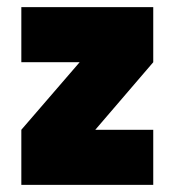

<svg xmlns="http://www.w3.org/2000/svg" viewBox="-20 -520 493 540"><path d="M40 -155 204 -345H40V-500H411V-345L248 -155H411V0H40Z"/></svg>

Font: Cairo Black
Style: Regular
Weight: 900
Designer: Mohamed Gaber, the designers of Titillium
Foundry: Kief Type Foundry
Version: Version 2.009; ttfautohint (v1.5.33-1714) -l 8 -r 50 -G 200 